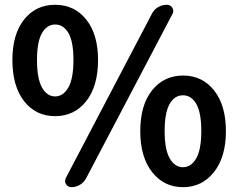

<svg xmlns="http://www.w3.org/2000/svg" viewBox="-20 -774 1002 808"><path d="M32.2 -521.5Q32.2 -629.9 81.5 -691.9Q130.9 -753.9 211.9 -753.9Q293 -753.9 342.8 -691.9Q392.6 -629.9 392.6 -521.5Q392.6 -411.1 342.8 -348.1Q293 -285.2 211.9 -285.2Q130.9 -285.2 81.5 -348.1Q32.2 -411.1 32.2 -521.5ZM289.1 -521.5Q289.1 -598.6 268.1 -634.8Q247.1 -670.9 212.4 -670.9Q177.7 -670.9 156.7 -634.8Q135.7 -598.6 135.7 -521.5Q135.7 -443.4 156.7 -405.8Q177.7 -368.2 211.9 -368.2Q246.1 -368.2 267.6 -405.8Q289.1 -443.4 289.1 -521.5ZM280.3 13.7Q265.6 13.7 257.8 1Q253.9 -4.9 253.9 -11.7Q253.9 -17.6 256.8 -24.4L619.1 -715.8Q627.9 -733.4 645 -743.7Q662.1 -753.9 682.6 -753.9Q697.3 -753.9 705.1 -741.2Q712.9 -728.5 706.1 -715.8L342.8 -24.4Q334 -6.8 316.9 3.4Q299.8 13.7 280.3 13.7ZM570.3 -221.7Q570.3 -332 620.1 -394Q669.9 -456.1 750.5 -456.1Q831.1 -456.1 880.9 -393.6Q930.7 -331.1 930.7 -221.7Q930.7 -113.3 880.4 -49.8Q830.1 13.7 750 13.7Q669.9 13.7 620.1 -49.8Q570.3 -113.3 570.3 -221.7ZM694.3 -107.4Q715.8 -70.3 750 -70.3Q784.2 -70.3 805.7 -107.4Q827.1 -144.5 827.1 -222.2Q827.1 -299.8 806.2 -336.4Q785.2 -373 750 -373Q714.8 -373 693.8 -336.4Q672.9 -299.8 672.9 -222.2Q672.9 -144.5 694.3 -107.4Z"/></svg>

Font: Gen Jyuu Gothic Bold
Style: Bold
Weight: 700
Designer: [Source Han Sans]
Ryoko NISHIZUKA  (kana & ideographs); Paul D. Hunt (Latin, Greek & Cyrillic); Wenlong ZHANG  (bopomofo
Version: Version 1.002.20150607